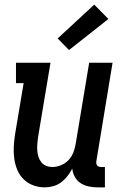

<svg xmlns="http://www.w3.org/2000/svg" viewBox="-20 -801 540 829"><path d="M173 8Q147 8 123 -1Q99 -10 81.5 -27.5Q64 -45 54.5 -68Q45 -91 41.5 -116.5Q38 -142 39.5 -168.5Q41 -195 45 -221L82 -442H49V-530H198L144 -207Q142 -193 141 -178.5Q140 -164 141 -150.5Q142 -137 146 -124Q150 -111 158.5 -100.5Q167 -90 179.5 -85Q192 -80 207 -80Q225 -80 244 -88Q263 -96 276.5 -110.5Q290 -125 297 -143.5Q304 -162 307 -181L365 -530H466L396 -105Q395 -100 396 -95Q397 -90 399.5 -86.5Q402 -83 407 -81.5Q412 -80 417 -80H433V8H402Q382 8 363 4Q344 0 328.5 -10Q313 -20 303.5 -36.5Q294 -53 292 -73Q283 -56 271 -40.5Q259 -25 243.5 -13.5Q228 -2 209.5 3Q191 8 173 8ZM278 -585 229 -635 387 -781 448 -719Z"/></svg>

Font: Iosevka Slab Semibold
Style: Italic
Weight: 600
Italic angle: -9°
Monospace: yes
Designer: Belleve Invis
Foundry: Belleve Invis
Version: Version 11.1.1; ttfautohint (v1.8.3)